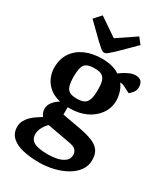

<svg xmlns="http://www.w3.org/2000/svg" viewBox="-215 -805 918 1062"><g transform="rotate(30 244.0 -274.5)"><path d="M215 166Q158 166 112 155Q66 144 40 119.5Q14 95 14 55Q14 33 23.5 15Q33 -3 48 -17.5Q63 -32 80 -43Q97 -54 111 -63Q104 -71 99.5 -83Q95 -95 95 -107Q95 -132 112.5 -152.5Q130 -173 150 -184Q107 -194 80 -217Q53 -240 40.5 -270.5Q28 -301 28 -331Q28 -388 55 -427Q82 -466 128.5 -486Q175 -506 233 -506Q269 -506 297.5 -498.5Q326 -491 346 -477Q353 -482 368 -492Q383 -502 402.5 -510.5Q422 -519 440 -519Q465 -519 476.5 -506.5Q488 -494 488 -471Q488 -449 475.5 -434Q463 -419 455 -414L429 -427Q417 -434 407.5 -438Q398 -442 385 -442Q402 -419 409.5 -393Q417 -367 417 -345Q417 -296 390 -258Q363 -220 317.5 -199Q272 -178 215 -178H202V-131L314 -111Q363 -102 396.5 -89.5Q430 -77 448 -54.5Q466 -32 466 8Q466 45 445.5 74Q425 103 389.5 123.5Q354 144 309 155Q264 166 215 166ZM238 103Q267 103 295 97Q323 91 342 76Q361 61 361 36Q361 19 350 5.5Q339 -8 303 -14L160 -40Q145 -26 133 -4Q121 18 121 40Q121 72 147 87.5Q173 103 238 103ZM221 -244Q249 -244 266 -252Q283 -260 291 -282Q299 -304 299 -345Q299 -379 293 -399.5Q287 -420 271.5 -429.5Q256 -439 225 -439Q194 -439 176.5 -430.5Q159 -422 152.5 -400.5Q146 -379 146 -339Q146 -303 153 -282Q160 -261 176 -252.5Q192 -244 221 -244ZM225 -540Q215 -540 201 -551.5Q187 -563 169 -580L76 -671L116 -715L232 -636L349 -715L379 -677L281 -580Q262 -562 248.5 -551Q235 -540 225 -540Z"/></g></svg>

Font: Faustina SemiBold
Style: Regular
Weight: 600
Designer: Alfonso Garcia
Foundry: http://www.omnibus-type.com
Version: Version 1.200